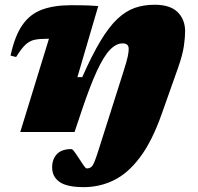

<svg xmlns="http://www.w3.org/2000/svg" viewBox="-20 -557 837 810"><path d="M333.5 232.5Q262.5 232.5 231.2 210.5Q200 188.5 200 149Q200 114.5 220 93.2Q240 72 281 72Q286 72 295.2 84.8Q304.5 97.5 314 112.5Q324 128 332.8 140.8Q341.5 153.5 346 153.5Q362 153.5 370.2 141.8Q378.5 130 393 84.5L501 -255.5Q515.5 -301 519.2 -319.8Q523 -338.5 523 -350.5Q523 -374 497.5 -374Q470 -374 443.8 -346.8Q417.5 -319.5 388.5 -256.8Q359.5 -194 323.5 -86.5L294.5 0H65.5L186.5 -393.5H179Q146.5 -393.5 125.5 -389Q104.5 -384.5 87.2 -368.2Q70 -352 48 -316.5L24.5 -322.5Q42.5 -406 74.8 -452Q107 -498 157.5 -516.5Q208 -535 280 -535Q303 -535 319.5 -534.8Q336 -534.5 353.2 -534Q370.5 -533.5 394.5 -531.5L306.5 -231.5H327Q368 -324.5 404 -384.2Q440 -444 475.2 -477.2Q510.5 -510.5 548.8 -523.8Q587 -537 632 -537Q698 -537 729.5 -505.8Q761 -474.5 761 -424.5Q761 -400.5 755.8 -363Q750.5 -325.5 730.5 -269L662.5 -77Q621.5 39.5 570.2 107.2Q519 175 459.5 203.8Q400 232.5 333.5 232.5Z"/></svg>

Font: Newsreader Caption ExtraBold
Style: Italic
Weight: 800
Italic angle: -17°
Designer: Hugues Gentile
Foundry: Production Type
Version: Version 1.001